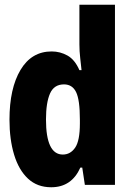

<svg xmlns="http://www.w3.org/2000/svg" viewBox="-20 -780 540 810"><path d="M196 10Q137 10 98 -26.5Q59 -63 39.5 -127.5Q20 -192 20 -275Q20 -407 66.5 -485Q113 -563 198 -563Q234 -563 265 -545.5Q296 -528 315 -484H324Q322 -504 318.5 -534Q315 -564 315 -593V-760H465V0H338L327 -73H319Q282 10 196 10ZM245 -128Q277 -128 297 -157Q317 -186 317 -259V-275Q317 -359 301 -391.5Q285 -424 250 -424Q208 -424 191 -385.5Q174 -347 174 -276Q174 -128 245 -128Z"/></svg>

Font: Noto Sans Mono ExtraCondensed Black
Style: Regular
Weight: 900
Width: 2
Designer: Monotype Design Team
Foundry: Monotype Imaging Inc.
Version: Version 2.014